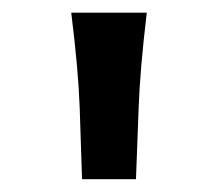

<svg xmlns="http://www.w3.org/2000/svg" viewBox="-20 -794 345 304"><path d="M195.3 -510.3H109.9Q108.4 -562 106.2 -623Q104 -684.1 92.8 -773.9H212.4Q201.7 -684.1 199.5 -623Q197.3 -562 195.3 -510.3Z"/></svg>

Font: Andika
Style: Bold
Weight: 700
Designer: Victor Gaultney, Annie Olsen, Julie Remington, Don Collingsworth, Eric Hays, Becca Hirsbrunner
Foundry: SIL International
Version: Version 6.101